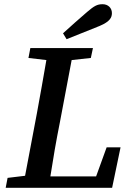

<svg xmlns="http://www.w3.org/2000/svg" viewBox="-20 -891 607 911"><path d="M115 -616 200 -606C185 -522 171 -437 155 -353L99 -57L16 -47L7 0H512L552 -192H486L436 -54H219C232 -139 247 -225 264 -310L320 -606L411 -616L421 -663H124ZM279 -733 296 -705C348 -726 401 -747 453 -768C503 -789 511 -809 511 -829C511 -853 493 -871 467 -871C441 -871 427 -863 393 -834C354 -801 317 -767 279 -733Z"/></svg>

Font: Source Serif Pro Semibold
Style: Italic
Weight: 600
Italic angle: -12°
Designer: Frank Grießhammer
Foundry: Adobe Systems Incorporated
Version: Version 3.001;hotconv 1.0.111;makeotfexe 2.5.65597